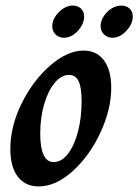

<svg xmlns="http://www.w3.org/2000/svg" viewBox="-20 -657 495 687"><path d="M17 -124Q17 -205 57.5 -287Q98 -369 159.5 -422.5Q221 -476 279 -476Q326 -476 352 -441Q378 -406 378 -343Q378 -266 339.5 -183Q301 -100 240.5 -45Q180 10 118 10Q71 10 44 -24.5Q17 -59 17 -124ZM272 -295Q272 -345 261 -367Q250 -389 227 -389Q200 -389 176.5 -361.5Q153 -334 138.5 -286Q124 -238 124 -179Q124 -77 172 -77Q200 -77 223 -106.5Q246 -136 259 -186Q272 -236 272 -295ZM167 -563Q167 -590 190.5 -613.5Q214 -637 241 -637Q258 -637 269.5 -626.5Q281 -616 281 -598Q281 -571 258.5 -546.5Q236 -522 209 -522Q191 -522 179 -533.5Q167 -545 167 -563ZM340 -563Q340 -590 363 -613.5Q386 -637 415 -637Q432 -637 443.5 -626.5Q455 -616 455 -598Q455 -571 432 -546.5Q409 -522 382 -522Q365 -522 352.5 -533.5Q340 -545 340 -563Z"/></svg>

Font: Charm
Style: Bold
Weight: 700
Designer: Katatrad Aksorn Co.,Ltd.
Foundry: Cadson Demak Co.,Ltd.
Version: Version 1.001